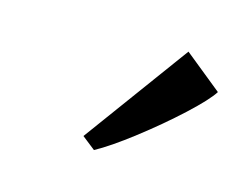

<svg xmlns="http://www.w3.org/2000/svg" viewBox="-47 -919 463 363"><g transform="rotate(15 184.0 -738.0)"><path d="M133 -645.5 283.5 -851 357 -791.5Q346 -774 309.5 -740.2Q273 -706.5 230.2 -673.5Q187.5 -640.5 159 -625Z"/></g></svg>

Font: Merriweather Text
Style: Italic
Weight: 400
Italic angle: -7.8°
Designer: Eben Sorkin
Foundry: Eben Sorkin
Version: Version 2.100